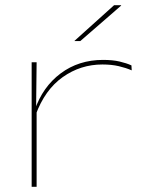

<svg xmlns="http://www.w3.org/2000/svg" viewBox="-20 -714 548 734"><path d="M116 -274 105.5 -286 112.5 -292.5Q143 -382 212 -433.5Q281 -485 374 -485Q410.5 -485 437.2 -478.8Q464 -472.5 482.5 -464L483.5 -445Q462 -454.5 434.2 -461Q406.5 -467.5 371.5 -467.5Q288 -467.5 219.8 -419.2Q151.5 -371 116 -274ZM101 0V-476H120L118 -297.5H120V0ZM416 -694H443V-692.5L287 -557H265V-558Z"/></svg>

Font: Anek Latin Expanded Thin
Style: Regular
Weight: 250
Width: 7
Designer: Yesha Goshar
Foundry: Ek Type
Version: Version 1.003